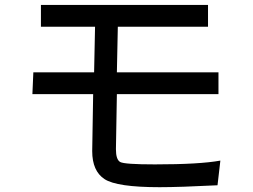

<svg xmlns="http://www.w3.org/2000/svg" viewBox="-20 -735 1040 790"><path d="M886.7 -74.2 875 27.3Q718.8 35.2 636.7 35.2Q460.9 35.2 410.2 2Q359.4 -31.2 359.4 -113.3L363.3 -347.7H113.3L117.2 -437.5H367.2L371.1 -625H148.4V-714.8H835.9V-625H464.8L460.9 -437.5H878.9V-347.7H460.9L457 -121.1Q457 -78.1 474.6 -68.4Q492.2 -58.6 617.2 -58.6Q800.8 -58.6 886.7 -74.2Z"/></svg>

Font: WenQuanYi Micro Hei
Style: Regular
Weight: 400
Foundry: Ascender Corporation
Version: Version 0.2.0-beta